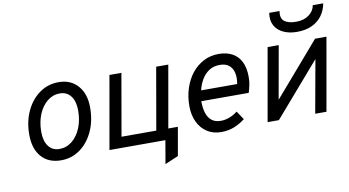

<svg xmlns="http://www.w3.org/2000/svg" viewBox="-85 -953 2413 1327"><g transform="rotate(-10 1122.0 -289.5)"><path d="M273 12Q185.5 12 135.8 -44.2Q86 -100.5 86 -200Q86 -292.5 120.2 -365.5Q154.5 -438.5 213.8 -480.8Q273 -523 348 -523Q433 -523 483 -466Q533 -409 533 -313Q533 -219.5 499 -146Q465 -72.5 406.2 -30.2Q347.5 12 273 12ZM275 -67Q324.5 -67 363.8 -98.5Q403 -130 425.5 -184.2Q448 -238.5 448 -307Q448 -371.5 420 -408.2Q392 -445 343 -445Q294 -445 255 -413.5Q216 -382 193.5 -327.8Q171 -273.5 171 -205Q171 -140.5 198.8 -103.8Q226.5 -67 275 -67Z M613.5 0 703.5 -511H787.5L711.5 -76H955.5L1031.5 -511H1116.5L1026.5 0ZM978 163 1006 0H976L989 -76H1107L1072 123Z M1398 12Q1339.5 12 1297.5 -15.8Q1255.5 -43.5 1232.8 -92Q1210 -140.5 1210 -203Q1210 -270 1229 -328Q1248 -386 1282.8 -429.8Q1317.5 -473.5 1365.5 -498.2Q1413.5 -523 1471 -523Q1524.5 -523 1564.5 -502.5Q1604.5 -482 1626.8 -439.2Q1649 -396.5 1649 -330Q1649 -298.5 1643.2 -272Q1637.5 -245.5 1630 -222H1297Q1297 -174 1308.2 -138.8Q1319.5 -103.5 1344 -84.2Q1368.5 -65 1408 -65Q1436 -65 1466 -75.8Q1496 -86.5 1525 -109L1565 -49Q1530.5 -21.5 1488.8 -4.8Q1447 12 1398 12ZM1309 -296H1562Q1570 -340 1562.2 -374Q1554.5 -408 1530.5 -427.5Q1506.5 -447 1466 -447Q1421.5 -447 1389.8 -425.8Q1358 -404.5 1338 -370Q1318 -335.5 1309 -296Z M1723.5 0 1813.5 -511H1891.5L1825.5 -139L2146.5 -511H2226.5L2136.5 0H2057.5L2124.5 -372L1802.5 0ZM2032.5 -579Q1978.5 -579 1937.8 -598Q1897 -617 1877 -653.5Q1857 -690 1865.5 -742H1937.5Q1929.5 -691 1957 -670Q1984.5 -649 2040.5 -649Q2093 -649 2128.5 -675Q2164 -701 2171.5 -742H2244.5Q2236 -695 2209.8 -658.2Q2183.5 -621.5 2139.2 -600.2Q2095 -579 2032.5 -579Z"/></g></svg>

Font: Overpass
Style: Italic
Weight: 400
Italic angle: -10°
Designer: Delve Withrington, Dave Bailey, Thomas Jockin
Foundry: Delve Fonts LLC
Version: Version 4.000